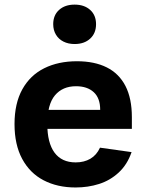

<svg xmlns="http://www.w3.org/2000/svg" viewBox="-20 -817 660 849"><path d="M320.2 -546.2Q397.8 -546.2 452.1 -519Q506.4 -491.8 534.8 -436.8Q563.1 -381.7 563.1 -299.2V-247.1H157.8V-331.2H443.9L423 -312.6V-332Q423 -383.1 394.5 -409.4Q365.9 -435.7 316.1 -435.7Q256.8 -435.7 223 -395.5Q189.2 -355.4 189.2 -268.3Q189.2 -185.5 221 -142.2Q252.9 -98.9 314.6 -98.9Q351.9 -98.9 379.5 -115Q407.2 -131.2 422.2 -164L561.8 -144.4Q542.8 -89 504.8 -54Q466.8 -18.9 418 -3.5Q369.2 12 314.2 12Q233.7 12 172.8 -19.8Q112 -51.5 78.1 -114.4Q44.2 -177.3 44.2 -268.3Q44.2 -359.8 78.8 -422.2Q113.5 -484.5 175.7 -515.3Q237.8 -546.2 320.2 -546.2ZM215.3 -710.1Q215.3 -749.8 241.3 -773.2Q267.3 -796.6 310 -796.6Q352.7 -796.6 378.7 -773.2Q404.7 -749.8 404.7 -710.1Q404.7 -670 378.7 -646.2Q352.7 -622.3 310 -622.3Q282 -622.3 260.6 -633.1Q239.2 -643.8 227.3 -663.8Q215.3 -683.8 215.3 -710.1Z"/></svg>

Font: Monaspace Neon Var ExtraLight
Style: Regular
Weight: 200
Designer: Riley Cran and the Lettermatic Team
Version: Version 1.200 (Monaspace Neon Var)